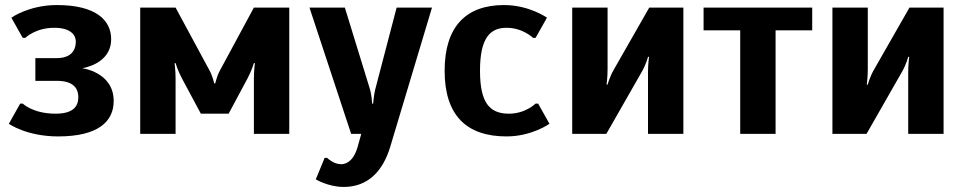

<svg xmlns="http://www.w3.org/2000/svg" viewBox="-20 -530 3825 760"><path d="M200 -80C110 -80 70 -120 70 -120H60L15 -40C15 -40 85 10 210 10C370 10 430 -50 430 -130C430 -245 305 -260 305 -260C305 -260 420 -275 420 -375C420 -450 360 -510 205 -510C95 -510 25 -460 25 -460L70 -380H80C80 -380 120 -420 195 -420C255 -420 280 -395 280 -365C280 -325 255 -300 205 -300H120V-210H205C265 -210 290 -185 290 -145C290 -105 265 -80 200 -80Z M675 -220C675 -250 671 -280 671 -280H675C675 -280 684 -250 700 -220L775 -80H885L960 -220C976 -250 985 -280 985 -280H989C989 -280 985 -250 985 -220V0H1125V-500H985L850 -250C839 -230 832 -200 832 -200H828C828 -200 821 -230 810 -250L675 -500H535V0H675Z M1465 -175C1460 -155 1457 -120 1457 -120H1453C1453 -120 1451 -155 1445 -175L1345 -500H1205L1370 0H1410L1396 50C1384 95 1360 120 1330 120C1300 120 1275 95 1275 95H1265L1230 180C1230 180 1280 210 1340 210C1435 210 1495 150 1525 50L1690 -500H1550Z M1985 -420C2050 -420 2090 -380 2090 -380H2100L2145 -460C2145 -460 2075 -510 1975 -510C1825 -510 1740 -425 1740 -250C1740 -75 1825 10 1985 10C2085 10 2155 -40 2155 -40L2110 -120H2100C2100 -120 2060 -80 1995 -80C1920 -80 1880 -120 1880 -250C1880 -380 1920 -420 1985 -420Z M2550 -500 2410 -255C2393 -226 2385 -195 2385 -195H2381C2381 -195 2385 -225 2385 -255V-500H2245V0H2380L2520 -245C2537 -274 2545 -305 2545 -305H2549C2549 -305 2545 -275 2545 -245V0H2685V-500Z M3195 -500H2765V-410H2910V0H3050V-410H3195Z M3580 -500 3440 -255C3423 -226 3415 -195 3415 -195H3411C3411 -195 3415 -225 3415 -255V-500H3275V0H3410L3550 -245C3567 -274 3575 -305 3575 -305H3579C3579 -305 3575 -275 3575 -245V0H3715V-500Z"/></svg>

Font: Scada
Style: Bold
Weight: 700
Designer: Jovanny Lemonad
Foundry: Jovanny Lemonad
Version: Version 3.005